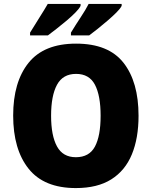

<svg xmlns="http://www.w3.org/2000/svg" viewBox="-20 -1013 772 977"><path d="M685 -424Q685 -310 651 -227.5Q617 -145 546.5 -100.5Q476 -56 366 -56Q204 -56 125.5 -154.5Q47 -253 47 -425Q47 -596 125.5 -693.5Q204 -791 367 -791Q532 -791 608.5 -693.5Q685 -596 685 -424ZM240 -424Q240 -323 270 -268Q300 -213 366 -213Q434 -213 463 -267Q492 -321 492 -424Q492 -527 463 -582Q434 -637 367 -637Q300 -637 270 -581.5Q240 -526 240 -424ZM599 -983Q592 -969 572.5 -949.5Q553 -930 528 -908.5Q503 -887 478 -867Q453 -847 434 -833H341V-847Q364 -885 390.5 -925Q417 -965 431 -993H599ZM390 -983Q383 -969 364 -949.5Q345 -930 319.5 -908.5Q294 -887 269 -867.5Q244 -848 224 -833H133V-847Q156 -885 181.5 -925Q207 -965 223 -993H390Z"/></svg>

Font: Noto Sans Malayalam UI SemiCondensed Black
Style: Regular
Weight: 900
Width: 4
Designer: Jelle Bosma - Monotype Design Team
Foundry: Monotype Imaging Inc.
Version: Version 2.104; ttfautohint (v1.8.4.7-5d5b)